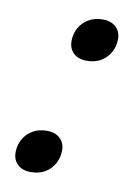

<svg xmlns="http://www.w3.org/2000/svg" viewBox="-63 -520 400 572"><g transform="rotate(10 137.0 -234.5)"><path d="M96 -121.5Q121.5 -121.5 136 -107.8Q150.5 -94 150.5 -71.5Q150.5 -50 140.8 -32Q131 -14 113 -3Q95 8 69.5 8Q44 8 29.5 -5.8Q15 -19.5 15 -42Q15 -63.5 24.8 -81.5Q34.5 -99.5 52.8 -110.5Q71 -121.5 96 -121.5ZM202.5 -477Q228 -477 242.5 -463.2Q257 -449.5 257 -427Q257 -405.5 247.2 -387.5Q237.5 -369.5 219.5 -358.5Q201.5 -347.5 176 -347.5Q150.5 -347.5 136 -361.2Q121.5 -375 121.5 -397.5Q121.5 -419 131.2 -437Q141 -455 159.2 -466Q177.5 -477 202.5 -477Z"/></g></svg>

Font: Newsreader 12pt
Style: Italic
Weight: 400
Italic angle: -17°
Version: Version 1.003